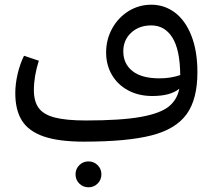

<svg xmlns="http://www.w3.org/2000/svg" viewBox="-20 -588 914 816"><path d="M819 -281Q819 -166 773 -102.5Q727 -39 623.5 -12.5Q520 14 337 14Q230 14 166 -8Q102 -30 73.5 -75Q45 -120 45 -192Q45 -230 54.5 -272Q64 -314 82 -351L145 -330Q124 -264 124 -205Q124 -157 144.5 -129Q165 -101 213 -88.5Q261 -76 345 -76Q494 -76 577.5 -91Q661 -106 697 -135Q733 -164 742 -211Q705 -180 627 -180Q569 -180 524.5 -204Q480 -228 455.5 -270Q431 -312 431 -365Q431 -420 456.5 -466.5Q482 -513 526 -540.5Q570 -568 623 -568Q679 -568 723.5 -534.5Q768 -501 793.5 -436Q819 -371 819 -281ZM658 -255Q706 -255 746 -269Q745 -377 712.5 -428.5Q680 -480 623 -480Q571 -480 537.5 -449Q504 -418 504 -370Q504 -317 543 -286Q582 -255 658 -255ZM301 153Q301 130 317 114Q333 98 356 98Q379 98 395 114Q411 130 411 153Q411 176 395 192Q379 208 356 208Q333 208 317 192Q301 176 301 153Z"/></svg>

Font: FiraGOUPP
Style: Medium
Weight: 400
Designer: bBox Type
Foundry: bBox Type GmbH
Version: Version 1.001